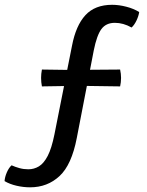

<svg xmlns="http://www.w3.org/2000/svg" viewBox="-68 -664 628 820"><path d="M239.5 -468.5Q256 -555 296.8 -599.2Q337.5 -643.5 411 -643.5Q440 -643.5 471.8 -635.2Q503.5 -627 526.5 -612.5Q524 -595.5 515 -576.5Q506 -557.5 494 -546.5Q458.5 -566.5 422.5 -566.5Q385 -566.5 365.2 -540Q345.5 -513.5 332.5 -449L316.5 -366L445 -367Q449 -348.5 449 -331.5Q449 -312.5 445 -295L303 -297L260 -75Q238 40 186.2 88Q134.5 136 60.5 136Q31.5 136 2.5 129.2Q-26.5 122.5 -48.5 109.5Q-47.5 92.5 -38.8 72.2Q-30 52 -18.5 42Q-3 49 15 54Q33 59 53 59Q77.5 59 98.2 46.5Q119 34 135.8 1.8Q152.5 -30.5 164.5 -90L205.5 -296.5L111 -295Q107.5 -312.5 107.5 -331.5Q107.5 -348.5 111 -367L219 -365.5Z"/></svg>

Font: Signika Negative SC
Style: Regular
Weight: 400
Designer: Anna Giedryś
Foundry: Anna Giedryś
Version: Version 2.000; ttfautohint (v1.8.3) -l 8 -r 50 -G 200 -x 9 -